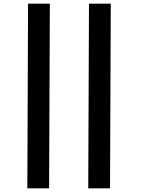

<svg xmlns="http://www.w3.org/2000/svg" viewBox="-20 -788 785 1040"><path d="M132 -768H250L246 232H128ZM462 -768H580L576 232H458Z"/></svg>

Font: Noto Sans Display Ex Bold Cond
Style: Italic
Weight: 800
Width: 3
Italic angle: -12°
Designer: Monotype Design team
Foundry: Monotype Imaging Inc.
Version: Version 1.000